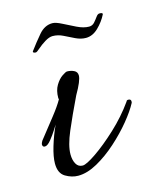

<svg xmlns="http://www.w3.org/2000/svg" viewBox="-77 -488 446 552"><g transform="rotate(-15 146.0 -211.5)"><path d="M89 10Q70 10 51.5 -1Q33 -12 33 -41Q33 -61 42 -91Q51 -121 64 -149Q64 -149 55.5 -135.5Q47 -122 36.5 -109Q26 -96 18 -96Q11 -96 11 -104Q11 -107 15 -114Q41 -147 61.5 -173Q82 -199 92 -217Q91 -219 91 -221Q91 -243 100 -258Q109 -273 120 -280.5Q131 -288 135 -288Q146 -288 155.5 -283.5Q165 -279 165 -268Q165 -253 143 -215Q117 -161 100 -121Q83 -81 83 -55Q83 -38 89.5 -26.5Q96 -15 109 -15Q120 -15 150 -35.5Q180 -56 215.5 -89Q251 -122 278 -160Q279 -164 284 -164Q292 -164 292 -157Q292 -153 291 -152Q280 -131 257.5 -103.5Q235 -76 206 -50Q177 -24 146.5 -7Q116 10 89 10ZM63 -364Q55 -364 55 -368V-369Q72 -392 89.5 -412.5Q107 -433 130 -433Q140 -433 157.5 -424Q175 -415 194.5 -405.5Q214 -396 230 -396Q240 -396 246.5 -403.5Q253 -411 258 -418Q263 -425 268 -425Q277 -425 277 -422V-420Q267 -400 250 -383.5Q233 -367 213 -367Q198 -367 182.5 -374.5Q167 -382 152 -389.5Q137 -397 121 -397Q111 -397 98 -389Q85 -381 75.5 -372.5Q66 -364 63 -364Z"/></g></svg>

Font: Allura
Style: Regular
Weight: 400
Designer: Robert E. Leuschke
Foundry: Robert E. Leuschke
Version: Version 1.110